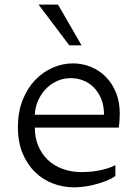

<svg xmlns="http://www.w3.org/2000/svg" viewBox="-20 -802 600 832"><path d="M480 -39.1Q463.9 -27.8 442.1 -19Q420.4 -10.3 396.2 -3.7Q372.1 2.9 347.2 6.3Q322.3 9.8 300.3 9.8Q253.9 9.8 210.2 -6.6Q166.5 -22.9 132.6 -55.7Q98.6 -88.4 78.1 -137.2Q57.6 -186 57.6 -251.5Q57.6 -315.9 77.6 -367.2Q97.7 -418.5 131.1 -453.9Q164.6 -489.3 207.5 -508.3Q250.5 -527.3 295.9 -527.3Q336.9 -527.3 373.8 -512.2Q410.6 -497.1 438.5 -469Q466.3 -440.9 482.7 -400.6Q499 -360.4 499 -310.1Q499 -299.8 498 -283Q497.1 -266.1 494.6 -249H130.9Q130.9 -207 145 -171.9Q159.2 -136.7 185.5 -110.8Q211.9 -85 250 -70.6Q288.1 -56.2 335.9 -56.2Q348.1 -56.2 365.5 -57.4Q382.8 -58.6 402.3 -62Q421.9 -65.4 442.1 -71.3Q462.4 -77.1 480 -86.4ZM430.7 -304.7Q430.7 -344.2 418.5 -373.8Q406.2 -403.3 386.2 -423.3Q366.2 -443.4 340.3 -453.4Q314.5 -463.4 286.6 -463.4Q252.9 -463.4 224.6 -449.7Q196.3 -436 175.8 -413.6Q155.3 -391.1 143.6 -362.5Q131.8 -334 130.9 -304.7ZM280.3 -605.5 147 -782.2H231.4L333.5 -605.5Z"/></svg>

Font: Proza Libre
Style: Light
Weight: 300
Designer: Jasper de Waard
Foundry: Jasper de Waard
Version: Version 1.000; ttfautohint (v1.4.1.8-43bc)